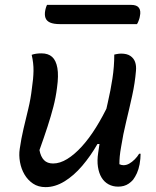

<svg xmlns="http://www.w3.org/2000/svg" viewBox="-20 -757 640 788"><path d="M110 -532Q118 -535 128 -536.5Q138 -538 150 -538Q178 -538 194 -523.5Q210 -509 215.5 -478Q221 -447 214 -397Q209 -357 199 -318.5Q189 -280 175 -237Q161 -194 142 -141Q147 -114 160.5 -100Q174 -86 198 -86Q226 -86 256 -104.5Q286 -123 316 -156Q346 -189 374 -234Q402 -279 427 -332L402 -166H380Q352 -117 317.5 -76.5Q283 -36 244.5 -12.5Q206 11 167 11Q137 11 115.5 -3.5Q94 -18 80.5 -41Q67 -64 62 -92Q57 -120 61 -146Q67 -188 76.5 -228.5Q86 -269 96 -310Q106 -351 111 -395Q117 -434 117.5 -466Q118 -498 110 -532ZM449 -533Q454 -534 458.5 -535Q463 -536 468 -536.5Q473 -537 477 -537Q501 -537 515 -527.5Q529 -518 534.5 -502.5Q540 -487 538 -466Q534 -417 522.5 -364.5Q511 -312 498 -258.5Q485 -205 477 -154Q473 -132 471.5 -115.5Q470 -99 470 -83Q474 -81 478.5 -80Q483 -79 487 -79Q499 -79 510.5 -85.5Q522 -92 533 -103Q544 -114 551 -126H557Q557 -115 556 -105Q555 -95 553 -83Q549 -62 542 -46.5Q535 -31 526 -19Q518 -10 508.5 -3.5Q499 3 488 6Q477 9 465 9Q443 9 425.5 -0.5Q408 -10 397 -28Q386 -46 382 -72Q378 -98 383 -130Q390 -184 400.5 -235.5Q411 -287 422.5 -336.5Q434 -386 441.5 -435Q449 -484 449 -533ZM173 -737H518Q542 -737 550.5 -724.5Q559 -712 554 -690Q553 -683 551 -677.5Q549 -672 547 -667Q545 -662 542 -658H227Q200 -658 185.5 -664.5Q171 -671 166.5 -684Q162 -697 166 -716Q167 -720 168 -724Q169 -728 170.5 -731.5Q172 -735 173 -737Z"/></svg>

Font: Rec Mono Duotone
Style: Italic
Weight: 400
Italic angle: -10°
Monospace: yes
Version: Version 1.085; ttfautohint (v1.8.4.7-5d5b)